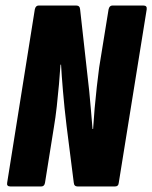

<svg xmlns="http://www.w3.org/2000/svg" viewBox="-20 -675 551 695"><path d="M18 0Q3 0 6 -14L106 -641Q109 -655 120 -655H256Q269 -655 270 -641L303 -345Q306 -312 309 -279Q312 -246 315 -208H317Q319 -242 322.5 -282Q326 -322 330.5 -361.5Q335 -401 339 -431L373 -641Q376 -655 387 -655H499Q513 -655 511 -641L410 -14Q409 0 396 0H261Q248 0 247 -14L221 -219Q213 -285 208 -344.5Q203 -404 201 -441H199Q197 -410 193.5 -370Q190 -330 185.5 -289.5Q181 -249 175 -214L143 -14Q141 0 129 0Z"/></svg>

Font: Sofia Sans Extra Condensed Black
Style: Italic
Weight: 900
Italic angle: -9°
Version: Version 4.100